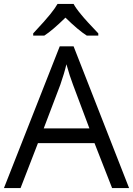

<svg xmlns="http://www.w3.org/2000/svg" viewBox="-20 -951 673 971"><path d="M147.9 -771H204.1C231 -788.1 266.6 -818.4 311 -861.8C354.5 -819.3 390.1 -789.1 418.9 -771H477.1V-782.2C436.5 -824.7 407.2 -856.4 389.6 -878.4C371.6 -899.9 359.4 -917.5 352.1 -931.2H271C263.7 -918 251.5 -900.9 234.9 -879.9C218.3 -858.9 189.5 -826.7 147.9 -782.2ZM632.8 0 352.1 -716.8H282.2L0 0H84L171.9 -227.1H458L546.9 0ZM201.2 -301.8 285.2 -522.9C298.3 -560.5 308.6 -594.7 315.9 -626C327.1 -585.4 338.4 -550.8 349.1 -522.9L432.1 -301.8Z"/></svg>

Font: Open Sans
Style: Regular
Weight: 400
Foundry: Ascender Corporation
Version: Version 1.100;PS 001.100;hotconv 1.0.88;makeotf.lib2.5.64775